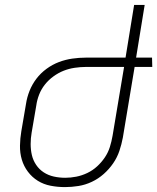

<svg xmlns="http://www.w3.org/2000/svg" viewBox="-20 -755 641 783"><path d="M245 8Q215 8 186.5 2.5Q158 -3 134.5 -17.5Q111 -32 94 -54.5Q77 -77 69 -104Q61 -131 61.5 -161Q62 -191 67 -220L86 -331Q90 -358 100.5 -384.5Q111 -411 128.5 -434Q146 -457 170 -474.5Q194 -492 220.5 -502Q247 -512 275 -516Q303 -520 330 -520H492L527 -735H570L535 -520H600L601 -482H529L481 -194Q476 -167 467 -140Q458 -113 441.5 -89Q425 -65 403 -45.5Q381 -26 354.5 -13.5Q328 -1 300 3.5Q272 8 245 8ZM246 -30Q268 -30 291 -34.5Q314 -39 336 -49.5Q358 -60 376 -76.5Q394 -93 407.5 -113Q421 -133 428 -155.5Q435 -178 439 -201L486 -482H330Q308 -482 284.5 -478.5Q261 -475 239.5 -466.5Q218 -458 198 -443.5Q178 -429 163 -410Q148 -391 139.5 -369Q131 -347 128 -325L109 -214Q105 -191 105 -167.5Q105 -144 110 -122.5Q115 -101 127.5 -82.5Q140 -64 158.5 -52Q177 -40 199.5 -35Q222 -30 246 -30Z"/></svg>

Font: Iosevka Extralight Extended
Style: Italic
Weight: 200
Width: 7
Italic angle: -9°
Monospace: yes
Designer: Belleve Invis
Foundry: Belleve Invis
Version: Version 32.5.0; ttfautohint (v1.8.4)